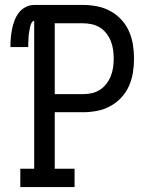

<svg xmlns="http://www.w3.org/2000/svg" viewBox="-20 -755 640 775"><path d="M62 0V-74H118V-671Q113 -671 109.5 -666Q106 -661 104 -655.5Q102 -650 101 -644.5Q100 -639 99 -633Q98 -627 97 -621.5Q96 -616 95.5 -610.5Q95 -605 95 -599Q95 -593 94.5 -587.5Q94 -582 94 -576.5Q94 -571 94 -565H22Q22 -583 23.5 -601Q25 -619 28.5 -637Q32 -655 38.5 -672Q45 -689 56 -703.5Q67 -718 83.5 -726.5Q100 -735 118 -735H316Q344 -735 372 -729.5Q400 -724 425 -710.5Q450 -697 469.5 -676Q489 -655 500.5 -629Q512 -603 516.5 -575Q521 -547 521 -518Q521 -490 516.5 -462Q512 -434 500.5 -408Q489 -382 469.5 -361Q450 -340 425 -326.5Q400 -313 372 -307.5Q344 -302 316 -302H201V-74H281V0ZM201 -375H316Q333 -375 351 -379Q369 -383 384 -393Q399 -403 410 -417.5Q421 -432 427.5 -448.5Q434 -465 436.5 -483Q439 -501 439 -518Q439 -536 436.5 -554Q434 -572 427.5 -588.5Q421 -605 410 -619.5Q399 -634 384 -643.5Q369 -653 351 -657Q333 -661 316 -661H201Z"/></svg>

Font: Iosevka Slab Extended
Style: Regular
Weight: 400
Width: 7
Monospace: yes
Designer: Belleve Invis
Foundry: Belleve Invis
Version: Version 11.1.1; ttfautohint (v1.8.3)